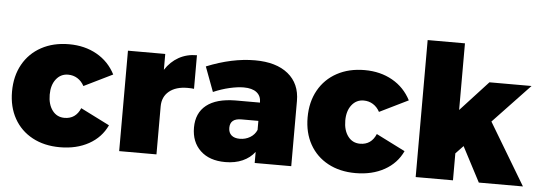

<svg xmlns="http://www.w3.org/2000/svg" viewBox="-49 -885 2909 1036"><g transform="rotate(5 1405.5 -366.5)"><path d="M313 -387Q273 -387 248 -355Q223 -323 223 -271Q223 -218 247.5 -185.5Q272 -153 313 -153Q374 -153 399 -213L556 -134Q525 -67 458.5 -30Q392 7 302 7Q217 7 153 -27.5Q89 -62 54 -124.5Q19 -187 19 -270Q19 -354 54.5 -417.5Q90 -481 154.5 -516Q219 -551 304 -551Q389 -551 454.5 -514Q520 -477 555 -409L400 -333Q386 -359 363.5 -373Q341 -387 313 -387Z M996 -552V-370Q984 -372 961 -372Q898 -372 861.5 -342Q825 -312 825 -260V0H623V-544H825V-458Q854 -503 897.5 -527.5Q941 -552 996 -552Z M1555 -353V0H1357V-60Q1332 -27 1291.5 -9Q1251 9 1198 9Q1112 9 1063 -37.5Q1014 -84 1014 -162Q1014 -241 1067.5 -283.5Q1121 -326 1224 -327H1357V-329Q1357 -363 1333 -382Q1309 -401 1263 -401Q1230 -401 1186.5 -391Q1143 -381 1099 -362L1049 -496Q1187 -552 1311 -552Q1426 -552 1490.5 -499.5Q1555 -447 1555 -353ZM1357 -179V-228H1265Q1204 -228 1204 -177Q1204 -151 1220 -137Q1236 -123 1265 -123Q1296 -123 1321 -138Q1346 -153 1357 -179Z M1914 -387Q1874 -387 1849 -355Q1824 -323 1824 -271Q1824 -218 1848.5 -185.5Q1873 -153 1914 -153Q1975 -153 2000 -213L2157 -134Q2126 -67 2059.5 -30Q1993 7 1903 7Q1818 7 1754 -27.5Q1690 -62 1655 -124.5Q1620 -187 1620 -270Q1620 -354 1655.5 -417.5Q1691 -481 1755.5 -516Q1820 -551 1905 -551Q1990 -551 2055.5 -514Q2121 -477 2156 -409L2001 -333Q1987 -359 1964.5 -373Q1942 -387 1914 -387Z M2571 0 2472 -189 2431 -146V0H2229V-742H2431V-381L2581 -544H2809L2610 -334L2810 0Z"/></g></svg>

Font: #9Slide03 Montserrat ExtraBold
Style: Regular
Weight: 800
Designer: Julieta Ulanovsky
Foundry: Julieta Ulanovsky
Version: Version 6.001